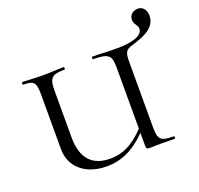

<svg xmlns="http://www.w3.org/2000/svg" viewBox="-110 -719 882 852"><g transform="rotate(-20 331.0 -293.5)"><path d="M546 -455C579 -467 662 -485 662 -553C662 -576 649 -599 623 -599C603 -599 582 -586 582 -561C582 -538 600 -532 600 -514C600 -483 555 -465 478 -465C432 -465 393 -468 361 -468C357 -468 357 -456 361 -456C435 -456 446 -442 446 -385V-97C388 -36 339 -15 283 -15C206 -15 152 -54 152 -163V-385C152 -442 164 -456 226 -456C229 -456 229 -468 226 -468C199 -468 163 -465 122 -465C88 -465 55 -468 30 -468C27 -468 27 -456 30 -456C82 -456 90 -444 90 -387V-130C90 -39 163 12 256 12C323 12 384 -14 446 -77V-19C446 -2 448 0 465 0C480 0 493 -1 515 -1C538 -1 558 0 580 0C584 0 584 -12 580 -12C518 -12 507 -23 507 -81V-387C507 -432 511 -446 546 -455Z"/></g></svg>

Font: Cormorant SC
Style: Regular
Weight: 400
Designer: Christian Thalmann (Catharsis Fonts)
Version: Version 1.000;PS 001.000;hotconv 1.0.70;makeotf.lib2.5.58329